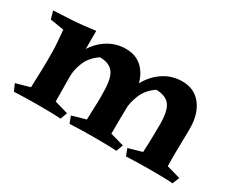

<svg xmlns="http://www.w3.org/2000/svg" viewBox="-75 -667 1075 896"><g transform="rotate(30 462.5 -219.0)"><path d="M398 -435Q459 -435 495.5 -392Q532 -349 536 -278Q538 -260 537 -222.5Q536 -185 535.5 -140.5Q535 -96 535 -58L609 -37L595 0Q568 -2 534.5 -2.5Q501 -3 465 -3Q431 -3 400 -2Q369 -1 343 0L329 -37L403 -58Q404 -92 405 -114.5Q406 -137 406.5 -159.5Q407 -182 406 -214Q405 -287 381.5 -313.5Q358 -340 311 -340Q267 -311 250 -268.5Q233 -226 234 -190L197 -232Q204 -290 231 -335.5Q258 -381 301.5 -408Q345 -435 398 -435ZM234 -438Q234 -405 234 -383.5Q234 -362 234 -341Q234 -320 233 -286L235 -58L308 -37L295 0Q262 -2 230 -2.5Q198 -3 163 -3Q128 -3 100.5 -2Q73 -1 43 0L27 -37L102 -58Q103 -97 104 -121.5Q105 -146 105.5 -166Q106 -186 106 -211Q106 -241 105.5 -262.5Q105 -284 103 -307.5Q101 -331 98 -366L24 -378L12 -420Q62 -422 115.5 -425.5Q169 -429 234 -438ZM701 -435Q763 -435 799.5 -392Q836 -349 840 -278Q841 -260 840 -222.5Q839 -185 838.5 -140.5Q838 -96 839 -58L913 -37L898 0Q871 -2 837.5 -2.5Q804 -3 768 -3Q734 -3 703.5 -2Q673 -1 647 0L633 -37L706 -58Q708 -92 708.5 -114.5Q709 -137 709.5 -159.5Q710 -182 710 -214Q709 -287 685.5 -313.5Q662 -340 614 -340Q571 -311 553.5 -268.5Q536 -226 536 -190L500 -232Q507 -290 534.5 -335.5Q562 -381 605 -408Q648 -435 701 -435Z"/></g></svg>

Font: Alkalami
Style: Regular
Weight: 400
Designer: Becca Hirsbrunner Spalinger
Foundry: SIL International
Version: Version 2.000